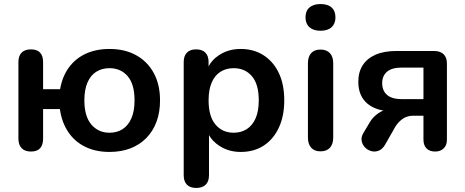

<svg xmlns="http://www.w3.org/2000/svg" viewBox="-20 -741 2300 949"><path d="M521 10Q453 10 401 -15.5Q349 -41 317 -89Q285 -137 276 -202H193V-56Q193 -25 178.5 -8.5Q164 8 133 8Q103 8 87 -8.5Q71 -25 71 -56V-434Q71 -465 87 -481Q103 -497 133 -497Q163 -497 178 -481Q193 -465 193 -434V-300H277Q288 -363 320.5 -407.5Q353 -452 404 -475.5Q455 -499 521 -499Q597 -499 653 -468Q709 -437 740 -380Q771 -323 771 -245Q771 -186 753.5 -139Q736 -92 703 -58.5Q670 -25 624 -7.5Q578 10 521 10ZM521 -85Q559 -85 586.5 -103Q614 -121 629.5 -156.5Q645 -192 645 -245Q645 -325 611 -364.5Q577 -404 521 -404Q484 -404 456 -386.5Q428 -369 412.5 -333.5Q397 -298 397 -245Q397 -166 431.5 -125.5Q466 -85 521 -85Z M1135 -85Q1172 -85 1200 -103Q1228 -121 1243.5 -156.5Q1259 -192 1259 -245Q1259 -325 1225 -364.5Q1191 -404 1135 -404Q1098 -404 1070 -386.5Q1042 -369 1026.5 -333.5Q1011 -298 1011 -245Q1011 -166 1045 -125.5Q1079 -85 1135 -85ZM950 188Q920 188 904 172Q888 156 888 125V-434Q888 -465 904 -481Q920 -497 949 -497Q979 -497 995 -481Q1011 -465 1011 -434V-413Q1028 -446 1062 -468Q1108 -499 1170 -499Q1234 -499 1282.5 -468Q1331 -437 1358 -380.5Q1385 -324 1385 -245Q1385 -167 1358 -109.5Q1331 -52 1283 -21Q1235 10 1170 10Q1109 10 1063 -21Q1031 -42 1013 -73V125Q1013 156 996.5 172Q980 188 950 188Z M1564 7Q1534 7 1518 -11Q1502 -29 1502 -61V-428Q1502 -461 1518 -478.5Q1534 -496 1564 -496Q1594 -496 1610.5 -478.5Q1627 -461 1627 -428V-61Q1627 -29 1611 -11Q1595 7 1564 7ZM1564 -589Q1529 -589 1509.5 -606.5Q1490 -624 1490 -655Q1490 -687 1509.5 -704Q1529 -721 1564 -721Q1600 -721 1619 -704Q1638 -687 1638 -655Q1638 -624 1619 -606.5Q1600 -589 1564 -589Z M2131 8Q2103 8 2088 -7.5Q2073 -23 2073 -51V-169H2021Q1992 -169 1969.5 -153Q1947 -137 1933 -113L1884 -27Q1871 -4 1852.5 3.5Q1834 11 1815.5 6Q1797 1 1784 -12.5Q1771 -26 1767.5 -45Q1764 -64 1777 -85L1808 -137Q1823 -163 1851 -182Q1879 -201 1909 -201H1929V-190Q1843 -190 1797 -228Q1751 -266 1751 -337Q1751 -384 1772.5 -418Q1794 -452 1836 -470.5Q1878 -489 1940 -489H2126Q2156 -489 2172.5 -473Q2189 -457 2189 -427V-51Q2189 -23 2173 -7.5Q2157 8 2131 8ZM1966 -251H2073V-407H1966Q1917 -407 1893 -386.5Q1869 -366 1869 -330Q1869 -293 1893 -272Q1917 -251 1966 -251Z"/></svg>

Font: Nunito
Style: Bold
Weight: 700
Designer: Vernon Adams
Foundry: Vernon Adams
Version: Version 3.602